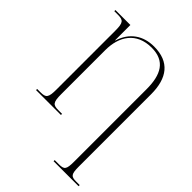

<svg xmlns="http://www.w3.org/2000/svg" viewBox="-270 -850 1216 1216"><g transform="rotate(45 338.0 -242.0)"><path d="M440 240H664V230H633C587 230 577 220 577 151V-496C577 -641 515 -724 377 -724C281 -724 206 -675 176 -577H174V-714H40V-704H70C121 -704 132 -693 132 -619V-95C132 -21 121 -10 72 -10H43V0H266V-10H233C185 -10 174 -21 174 -95V-489C174 -613 235 -708 371 -708C492 -708 534 -628 534 -499V150C534 220 525 230 477 230H440Z"/></g></svg>

Font: Noto Serif Display SemiCondensed ExtraLight
Style: Regular
Weight: 200
Width: 4
Designer: Monotype Design Team
Foundry: Monotype Imaging Inc.
Version: Version 2.009